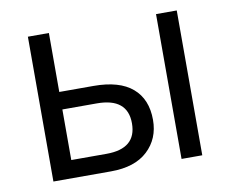

<svg xmlns="http://www.w3.org/2000/svg" viewBox="-63 -605 831 686"><g transform="rotate(-10 352.0 -262.5)"><path d="M543 0V-525.4H618.2V0ZM78.1 0V-525.4H154.3V-311.5H278.3Q372.1 -311.5 419.4 -271Q466.8 -230.5 466.8 -155.3Q466.8 -86.9 420.4 -43.5Q374 0 287.1 0ZM154.3 -64.5H282.2Q390.6 -64.5 390.6 -156.2Q390.6 -248 279.3 -248H154.3Z"/></g></svg>

Font: Gothic A1
Style: Regular
Weight: 400
Designer: HanYang I&C Co.,Ltd.
Foundry: HanYang I&C Co.,Ltd.
Version: Version 2.50